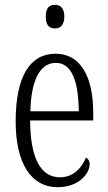

<svg xmlns="http://www.w3.org/2000/svg" viewBox="-20 -767 447 797"><path d="M208 -649C229 -649 247 -661 247 -698C247 -735 229 -747 208 -747C185 -747 170 -735 170 -698C170 -661 185 -649 208 -649ZM219 10C309 10 352 -48 352 -85C352 -100 345 -109 337 -113C319 -70 285 -31 229 -31C151 -31 106 -106 105 -267H367V-298C367 -454 311 -544 211 -544C105 -544 45 -451 45 -263C45 -89 109 10 219 10ZM307 -305H106C109 -430 144 -506 212 -506C280 -506 306 -424 307 -305Z"/></svg>

Font: Noto Serif Armenian ExtraCondensed Light
Style: Regular
Weight: 300
Width: 2
Designer: Monotype Design Team
Foundry: Monotype Imaging Inc.
Version: Version 2.008